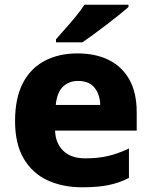

<svg xmlns="http://www.w3.org/2000/svg" viewBox="-20 -786 643 816"><path d="M309 -559Q387 -559 443.5 -530.5Q500 -502 530.5 -446.5Q561 -391 561 -309V-231H214Q216 -177 249 -145Q282 -113 343 -113Q396 -113 439 -123Q482 -133 528 -155V-30Q488 -9 442 0.5Q396 10 329 10Q246 10 181.5 -20Q117 -50 80.5 -112.5Q44 -175 44 -271Q44 -369 77 -432.5Q110 -496 170 -527.5Q230 -559 309 -559ZM312 -442Q273 -442 247.5 -417.5Q222 -393 217 -340H406Q405 -384 382 -413Q359 -442 312 -442ZM526 -756Q510 -742 485 -722Q460 -702 431.5 -680Q403 -658 376 -638.5Q349 -619 330 -606H218V-619Q234 -638 257 -663.5Q280 -689 302.5 -716.5Q325 -744 339 -766H526Z"/></svg>

Font: Noto Sans Cham ExtraBold
Style: Regular
Weight: 800
Version: Version 2.002